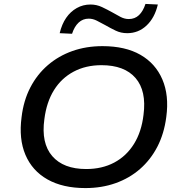

<svg xmlns="http://www.w3.org/2000/svg" viewBox="-20 -949 922 978"><path d="M415 9Q300 9 222 -35Q144 -79 109.5 -160.5Q75 -242 90 -353Q100 -437 134.5 -503.5Q169 -570 223.5 -617Q278 -664 348.5 -689Q419 -714 502 -714Q618 -714 695 -670Q772 -626 807 -544.5Q842 -463 827 -353Q816 -268 781.5 -201.5Q747 -135 693 -88Q639 -41 568.5 -16Q498 9 415 9ZM419 -88Q500 -88 562 -121Q624 -154 662.5 -216Q701 -278 711 -364Q727 -486 670.5 -551.5Q614 -617 497 -617Q417 -617 355 -584Q293 -551 255 -490Q217 -429 206 -342Q189 -220 246 -154Q303 -88 419 -88ZM347 -777 284 -780Q295 -826 317 -858Q339 -890 371 -908Q403 -926 441 -926Q472 -926 499.5 -913Q527 -900 552 -886Q574 -873 594.5 -862.5Q615 -852 636 -852Q667 -852 688 -872Q709 -892 721 -929L784 -926Q768 -858 726.5 -819Q685 -780 628 -780Q596 -780 569 -793Q542 -806 516 -821Q494 -833 473.5 -843.5Q453 -854 432 -854Q402 -854 380.5 -834Q359 -814 347 -777Z"/></svg>

Font: Nunito Sans 10pt SemiExpanded SemiBold
Style: Italic
Weight: 600
Width: 6
Italic angle: -9°
Designer: Vernon Adams
Foundry: Vernon Adams
Version: Version 3.101;gftools[0.9.27]